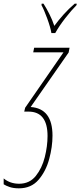

<svg xmlns="http://www.w3.org/2000/svg" viewBox="-97 -786 438 1046"><path d="M6 240Q73 240 113 193.5Q153 147 171 80.5Q189 14 189 -47Q189 -195 70 -203L277 -500L282 -526H89L84 -501H249L40 -199L35 -178H58Q162 -178 162 -45Q162 10 147 70Q132 130 98 172.5Q64 215 7 215Q-42 215 -77 186V218Q-65 226 -44 233Q-23 240 6 240ZM183 -606H204Q225 -644 258.5 -687Q292 -730 320 -758L321 -766H310Q277 -738 248.5 -706Q220 -674 199 -645Q188 -678 171.5 -710.5Q155 -743 140 -766H130L129 -758Q142 -735 160 -686Q178 -637 183 -606Z"/></svg>

Font: Noto Sans Display Condensed Thin
Style: Italic
Weight: 250
Width: 3
Italic angle: -12°
Designer: Monotype Design Team
Foundry: Monotype Imaging Inc.
Version: Version 1.900